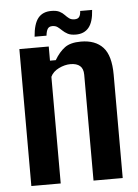

<svg xmlns="http://www.w3.org/2000/svg" viewBox="-54 -796 604 838"><g transform="rotate(-5 248.5 -377.0)"><path d="M49.2 0V-600H177.9V-538H203.3Q223.7 -572.6 248.6 -590.9Q273.4 -609.2 319.2 -609.2Q382.4 -609.2 415.9 -573Q449.4 -536.8 449.5 -453.1V0H321.6L321.4 -464.1Q321.3 -490.4 307 -502.7Q292.7 -515.1 265.2 -515.1Q240.4 -515.1 214.1 -502.2Q187.9 -489.3 177.9 -467.2V0ZM328 -742.6H380.4Q377.3 -689.8 357.2 -665.7Q337.1 -641.6 301.1 -641.6Q278.4 -641.6 265.1 -648.7Q251.8 -655.8 242.5 -664.9Q233.2 -674 224.1 -680.7Q215 -687.4 201.1 -687.4Q186.8 -687.4 180.6 -677.6Q174.4 -667.9 172.3 -648H120.1Q124.4 -704 144.4 -728.9Q164.4 -753.7 202.2 -753.7Q225 -753.7 238.1 -747Q251.2 -740.2 259.6 -731Q268.1 -721.9 277.2 -715.1Q286.4 -708.4 300.5 -708.4Q315.6 -708.4 321.5 -717.4Q327.5 -726.4 328 -742.6Z"/></g></svg>

Font: Big Shoulders Thin
Style: Regular
Weight: 100
Version: Version 2.002